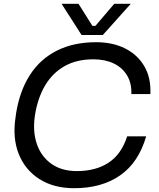

<svg xmlns="http://www.w3.org/2000/svg" viewBox="-20 -972 835 1010"><path d="M370 18Q262 18 186.5 -30.5Q111 -79 78 -163.5Q45 -248 62 -356L65 -378Q84 -495 138 -578.5Q192 -662 280 -706Q368 -750 485 -750Q573 -750 638.5 -717Q704 -684 739.5 -623Q775 -562 771 -477H671Q673 -535 648 -576Q623 -617 577.5 -638.5Q532 -660 471 -660Q383 -660 319.5 -624Q256 -588 217 -522Q178 -456 164 -366Q151 -282 173.5 -215.5Q196 -149 250 -110.5Q304 -72 384 -72Q484 -72 551.5 -116.5Q619 -161 649 -255H749Q709 -117 612 -49.5Q515 18 370 18ZM521 -788H409L304 -952H393L466 -836H482L581 -952H668Z"/></svg>

Font: Sora Variable Italic
Style: Regular
Weight: 400
Designer: Jonathan Barnbrook, Julián Moncada
Foundry: Barnbrook Fonts
Version: Version 2.000